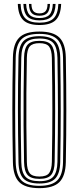

<svg xmlns="http://www.w3.org/2000/svg" viewBox="-20 -971 409 998"><path d="M184.8 7Q111.5 7 80 -24.5Q48.6 -55.9 47.1 -127.8Q45.6 -205.9 44.9 -273.1Q44.2 -340.4 44.2 -403.7Q44.2 -467 44.9 -532.3Q45.7 -597.7 47.1 -672Q48.6 -744.2 80.1 -775.6Q111.5 -807 184.8 -807Q257.1 -807 288.8 -775.6Q320.5 -744.2 322.1 -672Q323.3 -600.7 324 -533.7Q324.8 -466.7 324.7 -400.8Q324.7 -334.9 324.1 -267.4Q323.5 -199.9 322.1 -127.8Q320.4 -56.1 288.9 -24.6Q257.3 7 184.8 7ZM184.8 -5.1Q249.9 -5.1 278.1 -33.7Q306.3 -62.4 307.6 -128.2Q308.8 -199.2 309.5 -265.4Q310.2 -331.5 310.2 -396.7Q310.2 -461.8 309.6 -529.7Q309 -597.5 307.6 -671.6Q306.3 -738.1 277.8 -766.5Q249.3 -794.9 184.8 -794.9Q117.9 -794.9 90.5 -765.8Q63 -736.7 61.6 -671.6Q60.1 -593.6 59.4 -526.1Q58.7 -458.6 58.7 -395.1Q58.7 -331.6 59.4 -266.4Q60.2 -201.3 61.6 -128.2Q63 -63.2 90.6 -34.1Q118.1 -5.1 184.8 -5.1ZM184.8 -17.1Q126.4 -17.1 101.9 -42.7Q77.3 -68.3 76.1 -128.5Q74.6 -206.5 73.9 -274.1Q73.2 -341.7 73.2 -405.1Q73.2 -468.4 73.9 -533.4Q74.7 -598.3 76.1 -671.3Q77.3 -731.8 101.9 -757.3Q126.5 -782.9 184.8 -782.9Q242.8 -782.9 267.3 -756.9Q291.8 -730.9 293.1 -671.2Q294.5 -590.6 295.1 -522.7Q295.7 -454.8 295.7 -392.3Q295.7 -329.7 295 -265.7Q294.3 -201.7 293.1 -128.6Q291.8 -70 267.7 -43.6Q243.6 -17.1 184.8 -17.1ZM184.8 -29.2Q236.4 -29.2 256.9 -52.6Q277.4 -76 278.6 -129Q280 -210.5 280.6 -277.5Q281.2 -344.5 281.2 -406.1Q281.2 -467.6 280.5 -531.5Q279.8 -595.5 278.6 -670.7Q277.4 -723.2 257.3 -747Q237.1 -770.8 184.8 -770.8Q133.5 -770.8 112.6 -747.9Q91.7 -725.1 90.6 -671.2Q89.1 -597.4 88.4 -531.5Q87.7 -465.6 87.7 -401.8Q87.7 -338.1 88.4 -271.2Q89.2 -204.3 90.6 -128.6Q91.7 -74.3 113.1 -51.8Q134.4 -29.2 184.8 -29.2ZM184.8 -41.3Q141.4 -41.3 123.7 -61.3Q106 -81.2 105.1 -128.9Q103.2 -233.4 102.5 -319.8Q101.9 -406.1 102.7 -490Q103.4 -573.9 105.1 -670.9Q106 -718.7 123.5 -738.7Q141 -758.7 184.8 -758.7Q229.2 -758.7 246.3 -737.9Q263.3 -717.1 264.1 -670.3Q265.5 -586.4 266.1 -519.2Q266.7 -451.9 266.7 -391.5Q266.7 -331 266 -268Q265.3 -205 264.1 -129.6Q263.2 -82.9 246.2 -62.1Q229.2 -41.3 184.8 -41.3ZM184.8 -53.4Q222.3 -53.4 235.5 -71.6Q248.8 -89.9 249.6 -129.9Q251 -210.3 251.6 -275.3Q252.2 -340.3 252.2 -400.6Q252.2 -460.8 251.6 -525.5Q251 -590.2 249.6 -669.8Q248.8 -710.7 235.4 -728.7Q222 -746.6 184.8 -746.6Q149.1 -746.6 134.7 -729.8Q120.4 -712.9 119.6 -670.5Q117.9 -571.7 117.1 -486.5Q116.4 -401.2 117.1 -315.6Q117.7 -230 119.6 -129.3Q120.4 -87.6 134.5 -70.5Q148.6 -53.4 184.8 -53.4ZM185.2 -841Q127 -841 100.9 -866.5Q74.7 -892.1 72.5 -950.7H87Q88.9 -898.3 111.7 -875.7Q134.6 -853.1 185.2 -853.1Q235.7 -853.1 258.5 -875.7Q281.4 -898.3 283.4 -950.7H297.9Q295.5 -892.1 269.3 -866.5Q243.2 -841 185.2 -841ZM185.2 -865.1Q141.9 -865.1 122.5 -885Q103.1 -904.9 101.5 -950.7H115.9Q117.2 -911.3 133.3 -894.3Q149.4 -877.2 185.2 -877.2Q220.9 -877.2 237 -894.3Q253.1 -911.3 254.5 -950.7H268.9Q267.2 -904.9 247.7 -885Q228.2 -865.1 185.2 -865.1ZM185.2 -889.3Q156.9 -889.3 144.2 -903.5Q131.4 -917.7 130.4 -950.7H143.3Q143.7 -924.3 153.8 -912.9Q164 -901.4 185.2 -901.4Q206.6 -901.4 216.8 -912.9Q227 -924.3 227.1 -950.7H240Q238.7 -917.7 226.1 -903.5Q213.5 -889.3 185.2 -889.3Z"/></svg>

Font: Big Shoulders Inline Thin
Style: Regular
Weight: 100
Designer: Patric King
Foundry: XO Type Co
Version: Version 2.002